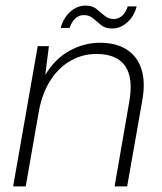

<svg xmlns="http://www.w3.org/2000/svg" viewBox="-20 -667 580 687"><path d="M27 0 115 -502H155L142 -399Q177 -457 229 -485.5Q281 -514 338 -514Q395 -514 433 -490Q471 -466 486 -420Q501 -374 489 -307L435 0H390L442 -300Q458 -387 428 -430.5Q398 -474 325 -474Q277 -474 235 -451Q193 -428 163 -383.5Q133 -339 120 -274L72 0ZM197 -567Q208 -605 232.5 -626Q257 -647 286 -647Q310 -647 325 -635Q340 -623 354 -611Q368 -599 387 -599Q404 -599 417 -610.5Q430 -622 437 -644H469Q460 -609 435.5 -587Q411 -565 381 -565Q357 -565 342 -577Q327 -589 313.5 -601Q300 -613 280 -613Q263 -613 250 -601.5Q237 -590 229 -567Z"/></svg>

Font: DM Sans 16pt ExtraLight
Style: Italic
Weight: 250
Italic angle: -10°
Version: Version 4.004;gftools[0.9.30]